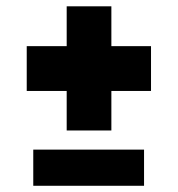

<svg xmlns="http://www.w3.org/2000/svg" viewBox="-20 -680 571 617"><path d="M194.3 -531.7V-659.7H337.9V-531.7H465.3V-387.7H337.9V-260.7H194.3V-387.7H65.9V-531.7ZM86.9 -199.2H442.9V-83H86.9Z"/></svg>

Font: Rammetto One
Style: Regular
Weight: 400
Designer: Vernon Adams
Foundry: Vernon Adams
Version: Version 1.100; ttfautohint (v1.8.4.7-5d5b)